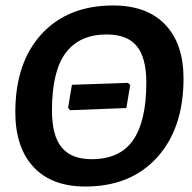

<svg xmlns="http://www.w3.org/2000/svg" viewBox="-20 -672 703 702"><path d="M394 -652Q517 -652 584 -582Q651 -512 651 -385Q651 -203 554.5 -96.5Q458 10 292 10Q169 10 102.5 -61.5Q36 -133 36 -262Q36 -443 132 -547.5Q228 -652 394 -652ZM370 -546Q271 -546 220.5 -479Q170 -412 170 -268Q170 -176 205.5 -133Q241 -90 315 -90Q419 -90 467 -160Q515 -230 515 -370Q515 -461 480 -503.5Q445 -546 370 -546ZM236 -269 229 -278 243 -362 448 -369 456 -361 442 -277Z"/></svg>

Font: Alegreya Sans
Style: Bold Italic
Weight: 700
Italic angle: -7°
Designer: Juan Pablo del Peral
Foundry: Huerta Tipografica
Version: Version 2.007